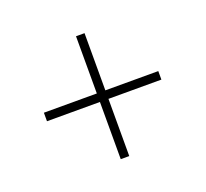

<svg xmlns="http://www.w3.org/2000/svg" viewBox="-80 -632 635 593"><g transform="rotate(-20 237.0 -335.0)"><path d="M49 -349V-321H223V-133H251V-321H425V-349H251V-537H223V-349Z"/></g></svg>

Font: LT Wave Text Thin
Style: Regular
Weight: 100
Designer: Daniel Lyons
Version: Version 2.5 (Glyphs App)